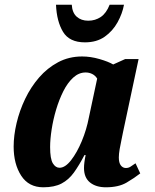

<svg xmlns="http://www.w3.org/2000/svg" viewBox="-20 -786 658 816"><path d="M164 10Q102 10 70 -39.5Q38 -89 38 -163Q38 -210 50.5 -263Q63 -316 87 -366Q111 -416 146 -456.5Q181 -497 227 -521.5Q273 -546 329 -546Q365 -546 403 -535Q441 -524 461 -512L512 -535H569L503 -225Q501 -213 496.5 -193Q492 -173 488.5 -152Q485 -131 485 -117Q485 -94 493.5 -83Q502 -72 515 -72Q526 -72 534.5 -77.5Q543 -83 556 -92L576 -49Q552 -30 518 -10Q484 10 430 10Q388 10 362.5 -10.5Q337 -31 337 -72Q337 -94 344 -127H339Q316 -83 294 -52.5Q272 -22 241.5 -6Q211 10 164 10ZM233 -73Q257 -73 282 -105Q307 -137 327.5 -186Q348 -235 358 -288L393 -452Q385 -465 372 -471.5Q359 -478 344 -478Q315 -478 291 -456Q267 -434 249 -398Q231 -362 218.5 -320Q206 -278 199.5 -236Q193 -194 193 -161Q193 -111 204.5 -92Q216 -73 233 -73ZM341 -606Q275 -606 248 -650.5Q221 -695 218 -766H285Q287 -732 306 -715Q325 -698 355 -698Q385 -698 408.5 -714Q432 -730 446 -766H507Q500 -728 479.5 -691Q459 -654 425 -630Q391 -606 341 -606Z"/></svg>

Font: Noto Serif Condensed ExtraBold
Style: Italic
Weight: 800
Width: 3
Italic angle: -12°
Designer: Monotype Design Team
Foundry: Monotype Imaging Inc.
Version: Version 2.014; ttfautohint (v1.8.4.7-5d5b)